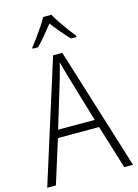

<svg xmlns="http://www.w3.org/2000/svg" viewBox="-137 -1013 778 1086"><g transform="rotate(-15 251.5 -469.5)"><path d="M451.2 0 372.1 -255.9H131.3L50.8 0H0L226.1 -715.3H279.8L502.4 0ZM358.9 -301.3 277.8 -574.2Q273.9 -587.9 269.5 -603.5Q265.1 -619.1 260.7 -635.3Q256.3 -651.4 252 -667Q248.5 -650.9 244.1 -635.5Q239.7 -620.1 235.6 -604.5Q231.4 -588.9 227.1 -574.2L144.5 -301.3ZM275.9 -939Q288.1 -917 307.1 -888.4Q326.2 -859.9 346.2 -833Q366.2 -806.2 380.4 -788.6V-780.8H349.1Q325.2 -804.2 299.6 -835Q273.9 -865.7 252.4 -894Q230.5 -866.7 204.6 -835.2Q178.7 -803.7 155.3 -780.8H124V-788.6Q140.1 -808.1 159.9 -835.2Q179.7 -862.3 198.2 -890.1Q216.8 -918 228 -939Z"/></g></svg>

Font: Open Sans SemiCondensed Light
Style: Regular
Weight: 300
Width: 4
Designer: Monotype Design Team
Foundry: Monotype Imaging Inc.
Version: Version 3.000